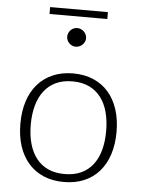

<svg xmlns="http://www.w3.org/2000/svg" viewBox="-56 -850 670 902"><g transform="rotate(5 279.0 -399.5)"><path d="M279 -505.5Q332.5 -505.5 374.8 -487.2Q417 -469 446 -435.5Q475 -402 490.2 -354.8Q505.5 -307.5 505.5 -249Q505.5 -190.5 490.2 -143.5Q475 -96.5 446 -63Q417 -29.5 374.8 -11.5Q332.5 6.5 279 6.5Q225.5 6.5 183.2 -11.5Q141 -29.5 111.8 -63Q82.5 -96.5 67.2 -143.5Q52 -190.5 52 -249Q52 -307.5 67.2 -354.8Q82.5 -402 111.8 -435.5Q141 -469 183.2 -487.2Q225.5 -505.5 279 -505.5ZM279 -31Q323.5 -31 356.8 -46.2Q390 -61.5 412.2 -90Q434.5 -118.5 445.5 -158.8Q456.5 -199 456.5 -249Q456.5 -298.5 445.5 -339Q434.5 -379.5 412.2 -408.2Q390 -437 356.8 -452.5Q323.5 -468 279 -468Q234.5 -468 201.2 -452.5Q168 -437 145.8 -408.2Q123.5 -379.5 112.2 -339Q101 -298.5 101 -249Q101 -199 112.2 -158.8Q123.5 -118.5 145.8 -90Q168 -61.5 201.2 -46.2Q234.5 -31 279 -31ZM143.5 -806.5H416V-774H143.5ZM324.5 -675Q324.5 -666 320.8 -658.2Q317 -650.5 310.8 -644.5Q304.5 -638.5 296.5 -635Q288.5 -631.5 279.5 -631.5Q270.5 -631.5 262.5 -635Q254.5 -638.5 248.5 -644.5Q242.5 -650.5 239 -658.2Q235.5 -666 235.5 -675Q235.5 -684 239 -692.2Q242.5 -700.5 248.5 -706.5Q254.5 -712.5 262.5 -716Q270.5 -719.5 279.5 -719.5Q288.5 -719.5 296.5 -716Q304.5 -712.5 310.8 -706.5Q317 -700.5 320.8 -692.2Q324.5 -684 324.5 -675Z"/></g></svg>

Font: Lato 2
Style: Regular
Weight: 300
Designer: Lukasz Dziedzic with Adam Twardoch and Botio Nikoltchev
Foundry: tyPoland Lukasz Dziedzic
Version: Version 2.015; 2015-08-06; http://www.latofonts.com/